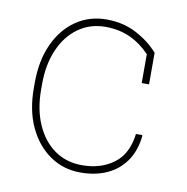

<svg xmlns="http://www.w3.org/2000/svg" viewBox="-67 -603 661 678"><g transform="rotate(10 264.0 -264.0)"><path d="M263.7 10.3Q203.1 10.3 154.8 -22.9Q106.4 -56.2 78.6 -115.5Q50.8 -174.8 50.8 -253.9V-274.4Q50.8 -353.5 77.9 -412.8Q105 -472.2 152.8 -505.1Q200.7 -538.1 262.7 -538.1Q322.3 -538.1 369.9 -512.9Q417.5 -487.8 449.2 -451.7V-338.4H422.9V-441.9Q391.6 -475.1 352.1 -493.4Q312.5 -511.7 263.2 -511.7Q207.5 -511.7 165.5 -481.4Q123.5 -451.2 100.3 -397.7Q77.1 -344.2 77.1 -274.4V-253.9Q77.1 -183.6 100.6 -129.9Q124 -76.2 166.3 -46.1Q208.5 -16.1 265.1 -16.1Q333 -16.1 379.2 -50.8Q425.3 -85.4 434.1 -157.7H456.5L457.5 -154.8Q451.7 -100.6 425.8 -63.7Q399.9 -26.9 358.6 -8.3Q317.4 10.3 263.7 10.3Z"/></g></svg>

Font: Roboto Slab LO Thin
Style: Regular
Weight: 250
Designer: Google
Version: Version 2.00;September 28, 2018;FontCreator 11.5.0.2427 64-b